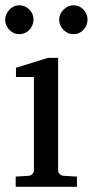

<svg xmlns="http://www.w3.org/2000/svg" viewBox="-26 -716 356 736"><path d="M34.2 0V-39.1L83 -42Q92.3 -43 98.1 -48.8Q104 -54.7 104 -64V-420.9H35.2V-456.1L157.2 -494.1H196.8V-64Q196.8 -54.7 202.9 -48.8Q209 -43 217.8 -42L269 -39.1V0ZM102.5 -641.1Q102.5 -629.9 98.1 -619.6Q93.8 -609.4 86.4 -601.6Q79.1 -593.8 69.1 -589.4Q59.1 -585 47.9 -585Q36.6 -585 26.9 -589.4Q17.1 -593.8 9.8 -601.6Q2.4 -609.4 -2 -619.1Q-6.3 -628.9 -6.3 -640.1Q-6.3 -650.9 -2 -660.9Q2.4 -670.9 9.8 -678.7Q17.1 -686.5 26.9 -691.2Q36.6 -695.8 47.9 -695.8Q59.1 -695.8 69.1 -691.4Q79.1 -687 86.4 -679.7Q93.8 -672.4 98.1 -662.4Q102.5 -652.3 102.5 -641.1ZM309.6 -641.1Q309.6 -629.9 305.4 -619.6Q301.3 -609.4 293.9 -601.6Q286.6 -593.8 276.9 -589.4Q267.1 -585 255.9 -585Q244.6 -585 234.6 -589.4Q224.6 -593.8 217 -601.6Q209.5 -609.4 205.1 -619.6Q200.7 -629.9 200.7 -641.1Q200.7 -651.4 205.1 -661.4Q209.5 -671.4 217.3 -679Q225.1 -686.5 234.9 -691.2Q244.6 -695.8 255.9 -695.8Q267.1 -695.8 276.9 -691.4Q286.6 -687 293.9 -679.4Q301.3 -671.9 305.4 -661.9Q309.6 -651.9 309.6 -641.1Z"/></svg>

Font: Charis SIL Cyr
Style: Regular
Weight: 400
Foundry: SIL International
Version: Version 5.000